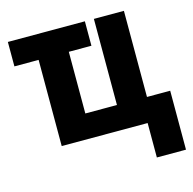

<svg xmlns="http://www.w3.org/2000/svg" viewBox="-130 -844 1201 1197"><g transform="rotate(-15 471.0 -246.0)"><path d="M735.8 222.2V0H181.2V-556.2H24.9V-713.9H522V-556.2H376V-158.2H580.1V-713.9H773.9V-158.2H923.8V222.2Z"/></g></svg>

Font: Open Sans ExtraBold
Style: Regular
Weight: 800
Designer: Monotype Design Team
Foundry: Monotype Imaging Inc.
Version: Version 3.003; ttfautohint (v1.8.4)